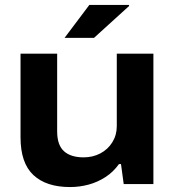

<svg xmlns="http://www.w3.org/2000/svg" viewBox="-20 -744 706 776"><path d="M263 12Q167 12 115 -36.5Q63 -85 63 -189V-527H211V-213Q211 -185 218 -165Q225 -145 239 -132.5Q253 -120 273 -114Q293 -108 318 -108Q355 -108 385.5 -124Q416 -140 434 -169Q452 -198 452 -234V-527H600V0H480L469 -81H461Q438 -49 406.5 -28.5Q375 -8 338.5 2Q302 12 263 12ZM241 -591 341 -724H501L502 -720L360 -591Z"/></svg>

Font: Archivo SemiExpanded
Style: Bold
Weight: 700
Width: 6
Designer: Hector Gatti
Foundry: Omnibus-Type
Version: Version 2.001